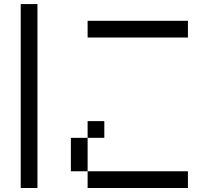

<svg xmlns="http://www.w3.org/2000/svg" viewBox="-20 -937 1040 957"><path d="M83.3 -916.7H166.7V0H83.3ZM916.7 -83.3V0H416.7V-83.3ZM916.7 -833.3V-750H416.7V-833.3ZM333.3 -83.3V-250H416.7V-83.3ZM416.7 -250V-333.3H500V-250Z"/></svg>

Font: GalmuriMono11 Regular
Style: Regular
Weight: 400
Designer: Lee Minseo (quiple)
Version: Version 2.399;hotconv 1.1.1;makeotfexe 2.6.0 DEVELOPMENT